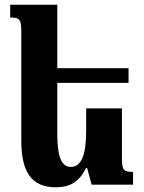

<svg xmlns="http://www.w3.org/2000/svg" viewBox="-20 -780 608 811"><path d="M343 -70H348L367 0H542V-54C503 -54 495 -60 495 -112V-322H344V-228C344 -139 329 -75 279 -75C236 -75 222 -127 222 -215V-430H523V-492H222V-760H23V-706C64 -706 70 -698 70 -642V-185C70 -50 116 11 215 11C274 11 314 -10 343 -70Z"/></svg>

Font: Noto Serif Armenian Condensed Extra
Style: Regular
Weight: 800
Width: 3
Designer: Monotype Design Team
Foundry: Monotype Imaging Inc.
Version: Version 1.901